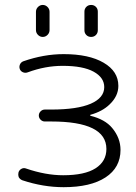

<svg xmlns="http://www.w3.org/2000/svg" viewBox="-20 -777 556 785"><path d="M127 -654.3V-728.5Q127 -740.2 135.3 -748.5Q143.6 -756.8 154.8 -756.8Q166 -756.8 174.3 -748.5Q182.6 -740.2 182.6 -728.5V-654.3Q182.6 -642.6 174.3 -634.3Q166 -626 154.8 -626Q143.6 -626 135.3 -634.3Q127 -642.6 127 -654.3ZM325.2 -653.3V-729.5Q325.2 -741.2 333 -749Q340.8 -756.8 352.5 -756.8Q364.3 -756.8 372.1 -749Q379.9 -741.2 379.9 -729.5V-653.3Q379.9 -641.6 372.1 -633.8Q364.3 -626 352.5 -626Q340.8 -626 333 -633.8Q325.2 -641.6 325.2 -653.3ZM349.6 -307.6Q348.6 -307.6 348.6 -306.2Q348.6 -304.7 349.6 -303.7Q409.2 -289.1 438.5 -253.9Q472.7 -212.9 472.7 -164.1Q472.7 -91.8 411.6 -51.8Q350.6 -11.7 240.2 -11.7Q156.2 -11.7 71.3 -40Q61.5 -43.9 56.6 -52.7Q54.7 -58.6 54.7 -64.5Q54.7 -68.4 55.7 -72.3Q58.6 -82 67.9 -86.9Q77.1 -91.8 86.9 -87.9Q167 -60.5 238.3 -60.5Q326.2 -60.5 370.6 -88.9Q415 -117.2 415 -168Q415 -280.3 189.5 -280.3H163.1Q153.3 -280.3 146 -287.6Q138.7 -294.9 138.7 -304.7Q138.7 -314.5 146 -321.8Q153.3 -329.1 163.1 -329.1H189.5Q295.9 -329.1 351.1 -353Q406.2 -377 406.2 -420.9Q406.2 -460 362.8 -483.9Q319.3 -507.8 236.3 -507.8Q165 -507.8 93.8 -481.4Q84 -477.5 74.2 -481.4Q64.5 -485.4 61 -494.6Q57.6 -503.9 61.5 -513.2Q65.4 -522.5 75.2 -526.4Q159.2 -555.7 240.2 -555.7Q343.8 -555.7 403.8 -520.5Q463.9 -485.4 463.9 -425.8Q463.9 -383.8 427.7 -349.6Q398.4 -321.3 349.6 -307.6Z"/></svg>

Font: Gen Jyuu Gothic Light
Style: Regular
Weight: 200
Designer: [Source Han Sans]
Ryoko NISHIZUKA  (kana & ideographs); Paul D. Hunt (Latin, Greek & Cyrillic); Wenlong ZHANG  (bopomofo
Version: Version 1.002.20150607